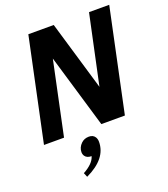

<svg xmlns="http://www.w3.org/2000/svg" viewBox="-167 -793 1037 1186"><g transform="rotate(-20 351.0 -200.0)"><path d="M547.9 0H393.1L250 -482.9L147.9 0H16.1L159.2 -675.8H326.2L460.9 -220.2L558.1 -675.8H690.9ZM199.7 275.9 188 248Q256.3 210.9 269 165.5Q238.3 165.5 225.6 146.5Q218.3 135.3 218.3 121.1Q218.3 90.3 242.7 66.4Q263.2 46.4 293.9 46.4Q321.8 46.4 334.5 66.9Q342.3 80.1 342.3 97.7Q342.3 208.5 199.7 275.9Z"/></g></svg>

Font: Cadman
Style: Bold Italic
Weight: 700
Italic angle: -12°
Designer: Paul James MIller
Foundry: High-Logic / Made with FontCreator
Version: Version 2.114;March 28, 2021;FontCreator 13.0.0.2683 64-bit